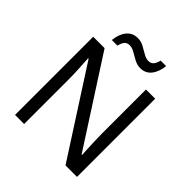

<svg xmlns="http://www.w3.org/2000/svg" viewBox="-240 -1076 1240 1240"><g transform="rotate(45 380.0 -456.5)"><path d="M663 0H558L176 -593H172Q174 -558 177 -506Q180 -454 180 -399V0H97V-714H201L582 -123H586Q585 -139 583.5 -171Q582 -203 580.5 -241Q579 -279 579 -311V-714H663ZM197 -784Q203 -843 231.5 -877.5Q260 -912 307 -912Q337 -912 363.5 -897.5Q390 -883 414 -869Q438 -855 459 -855Q482 -855 494.5 -869.5Q507 -884 514 -913H564Q558 -855 530 -820Q502 -785 455 -785Q427 -785 400.5 -799Q374 -813 349.5 -827.5Q325 -842 303 -842Q279 -842 267 -827.5Q255 -813 248 -784Z"/></g></svg>

Font: Noto Sans Tai Le
Style: Regular
Weight: 400
Designer: Monotype Design Team
Foundry: Monotype Imaging Inc.
Version: Version 2.002; ttfautohint (v1.8.4.7-5d5b)